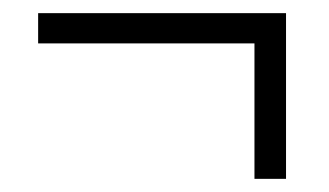

<svg xmlns="http://www.w3.org/2000/svg" viewBox="-20 -395 501 292"><path d="M415 -375V-123H367V-329H38V-375Z"/></svg>

Font: Noto Sans Condensed Light
Style: Regular
Weight: 300
Width: 3
Designer: Monotype Design Team
Foundry: Monotype Imaging Inc.
Version: Version 2.013; ttfautohint (v1.8.4.7-5d5b)